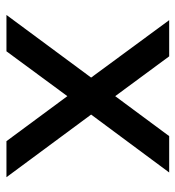

<svg xmlns="http://www.w3.org/2000/svg" viewBox="6 -564 557 610"><g transform="rotate(90 285.0 -258.5)"><path d="M542.5 0H428L285 -193.5L142.5 0H27L226 -269L43.5 -517H158.5L285 -345.5L412 -517H527.5L343.5 -269Z"/></g></svg>

Font: Public Sans Medium
Style: Regular
Weight: 500
Designer: The Public Sans Project Authors: Dan O. Williams and USWDS (Libre Franklin designed by Pablo Impallari and Rodrigo Fuenz
Version: Version 1.007